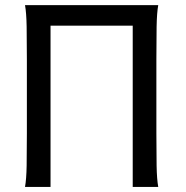

<svg xmlns="http://www.w3.org/2000/svg" viewBox="-20 -733 731 753"><path d="M178.2 -632.3V0H78.1Q83.5 -29.3 84.5 -83.3Q85.4 -137.2 85.4 -210V-500.5Q85.4 -572.8 84.5 -628.2Q83.5 -683.6 78.1 -712.9H600.6Q595.2 -683.6 594.2 -628.2Q593.3 -572.8 593.3 -500.5V-210Q593.3 -137.2 594.2 -83.3Q595.2 -29.3 600.6 0H500.5V-632.3Z"/></svg>

Font: Andika New Basic
Style: Regular
Weight: 400
Designer: Victor Gaultney, Annie Olsen, Julie Remington, Don Collingsworth, Eric Hays
Foundry: SIL International
Version: Version 5.500; ttfautohint (v1.8.3)